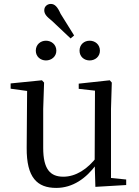

<svg xmlns="http://www.w3.org/2000/svg" viewBox="-20 -924 693 959"><path d="M209.5 -622.1C236.5 -622.1 261.4 -641 261.4 -670.8C261.4 -701.8 236.5 -720.7 209.5 -720.7C182.7 -720.7 158.8 -701.8 158.8 -670.8C158.8 -641 182.7 -622.1 209.5 -622.1ZM332.7 -732 350.2 -746.9 282.7 -855.2C267.1 -890.3 253.2 -904.4 233.9 -904.4C217.6 -904.4 201.1 -893 201.1 -872.8C201.1 -853.7 213.3 -840.6 239.4 -819.9ZM427.8 -622.1C454.9 -622.1 479.1 -641 479.1 -670.8C479.1 -701.8 454.9 -720.7 427.8 -720.7C400.4 -720.7 377.3 -701.8 377.3 -670.8C377.3 -641 400.4 -622.1 427.8 -622.1ZM260.9 14.6C343.5 14.6 410.3 -33 461.7 -103H488.1L464.9 -141.8C417.3 -78.8 358.2 -41.4 296.3 -41.4C231.5 -41.4 195.8 -78.2 195.8 -185.1V-380.4L200.2 -511.5L189.5 -523L33.1 -507.3V-481L137.7 -466.6L115.5 -483.7L113.3 -185.8C112.1 -37 165.6 14.6 260.9 14.6ZM456.4 9.3 610.3 0.2V-27.4L534.4 -35V-380.4L538.4 -511.5L528.2 -523L373.2 -506.2V-480.3L454.4 -471.2L452.8 -115.5V-114.1Z"/></svg>

Font: Source Han Serif TW VF
Style: Regular
Weight: 250
Designer: Ryoko NISHIZUKA 西塚涼子 (kana & ideographs); Frank Grießhammer (Latin, Greek & Cyrillic); Wenlong ZHANG 张文龙 (bopomofo); San
Foundry: Adobe
Version: Version 2.002;hotconv 1.1.0;makeotfexe 2.6.0